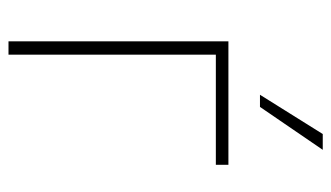

<svg xmlns="http://www.w3.org/2000/svg" viewBox="-188 -610 798 463"><g transform="rotate(90 211.5 -379.0)"><path d="M377.9 -500H112.3V0H80.1V-530.3H377.9ZM303.7 -757.8H341.8L238.3 -606.4H209Z"/></g></svg>

Font: Pretendard JP Thin
Style: Regular
Weight: 100
Designer: Base glyphs from Inter by Rasmus Andersson; Hangeul glyphs from Noto Sans CJK(Source Han Sans) by Jang Soo-young and Kan
Foundry: Kil Hyung-jin
Version: Version 1.309